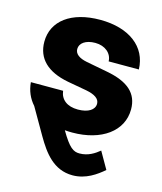

<svg xmlns="http://www.w3.org/2000/svg" viewBox="-110 -607 750 891"><g transform="rotate(15 265.0 -161.0)"><path d="M270 12.7C410.2 12.7 506.3 -56.6 506.3 -161.6C506.3 -237.8 457.5 -282.7 352.1 -302.2L251.5 -321.3C213.9 -328.6 192.4 -344.2 192.4 -368.2C192.4 -396 220.2 -417 266.6 -417C314 -417 347.2 -388.2 348.1 -350.1H493.2C490.2 -458.5 400.4 -526.4 261.2 -526.4C122.1 -526.4 36.1 -461.4 36.1 -361.3C36.1 -280.3 89.8 -229 190.4 -210L282.7 -193.4C323.7 -185.5 347.2 -170.4 347.2 -146C347.2 -117.2 317.4 -97.2 267.6 -97.2C215.3 -97.2 184.1 -122.6 179.2 -163.6H24.4C27.8 -123 43 -88.9 67.9 -61L141.1 65.9C181.2 134.8 231 204.1 322.3 204.1C386.2 204.1 434.6 168.5 468.3 139.6L421.9 58.6C399.4 77.1 369.1 97.7 327.6 97.7C297.9 97.7 277.3 84.5 234.4 11.2C246.1 12.2 257.8 12.7 270 12.7Z"/></g></svg>

Font: Raveo Display
Style: Bold
Weight: 700
Designer: Jakub Foglar, Rasmus Andersson (Inter)
Foundry: Jakubfoglar.com
Version: Version 1.100;Glyphs 3.2.3 (3260)